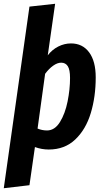

<svg xmlns="http://www.w3.org/2000/svg" viewBox="-39 -776 549 1017"><path d="M468 -366Q468 -264 442 -177.5Q416 -91 360 -37.5Q304 16 219 16Q182 16 146 3L117 205L-19 221L117 -741L253 -756L214 -483Q237 -513 269.5 -529.5Q302 -546 337 -546Q398 -546 433 -499Q468 -452 468 -366ZM332 -363Q332 -407 320 -425.5Q308 -444 285 -444Q265 -444 242.5 -428Q220 -412 200 -385L160 -95Q184 -85 210 -85Q251 -85 278.5 -129.5Q306 -174 319 -238.5Q332 -303 332 -363Z"/></svg>

Font: Fira Sans Compressed SemiBold
Style: Italic
Weight: 600
Width: 1
Italic angle: -8°
Designer: bBox Type GmbH & Carrois Corporate GbR & Edenspiekermann AG
Foundry: bBox Type GmbH & Carrois Corporate GbR & Edenspiekermann AG
Version: Version 4.301